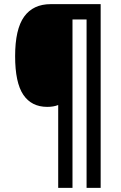

<svg xmlns="http://www.w3.org/2000/svg" viewBox="-20 -831 585 927"><path d="M466 76H398V-737H330V76H261V-324Q239 -315 208 -315Q132 -315 92.5 -373.5Q53 -432 53 -560Q53 -690 96.5 -750.5Q140 -811 225 -811H466Z"/></svg>

Font: Noto Sans Tamil UI Condensed SemiBold
Style: Regular
Weight: 600
Width: 3
Designer: Jelle Bosma - Monotype Design Team
Foundry: Monotype Imaging Inc.
Version: Version 2.004; ttfautohint (v1.8.4.7-5d5b)